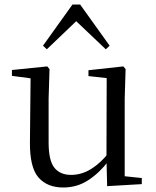

<svg xmlns="http://www.w3.org/2000/svg" viewBox="-20 -818 693 853"><path d="M261 15Q190 15 151 -29.5Q112 -74 113 -186L116 -484L138 -467L33 -481V-507L190 -523L200 -511L196 -380V-185Q196 -105 221.5 -73Q247 -41 296 -41Q343 -41 386 -68Q429 -95 465 -142L488 -103H462Q423 -51 373 -18Q323 15 261 15ZM456 9 453 -114V-116L454 -471L373 -480V-506L528 -523L538 -511L534 -380V-35L610 -27V0ZM450 -599 291 -750H346L188 -599L171 -615L302 -798H336L467 -615Z"/></svg>

Font: Noto Serif SC ExtraLight
Style: Regular
Weight: 400
Version: Version 2.002-H1;hotconv 1.1.0;makeotfexe 2.6.0